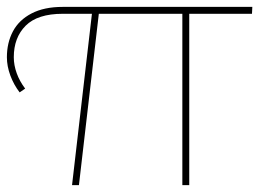

<svg xmlns="http://www.w3.org/2000/svg" viewBox="-20 -537 758 557"><path d="M0 -371Q0 -413 17.5 -446Q35 -479 71.5 -498Q108 -517 162 -517H712L711 -497H162Q89 -497 54.5 -462.5Q20 -428 20 -371Q20 -348 28.5 -324.5Q37 -301 53 -280L37 -269Q20 -291 10 -318Q0 -345 0 -371ZM249 -517H269L209 0H189ZM509 -517H529V0H509Z"/></svg>

Font: iiserrat Thin
Style: Regular
Weight: 100
Designer: Akira Ohta
Foundry: Akira Ohta
Version: Version 1.200;Glyphs 3.3.1 (3343)